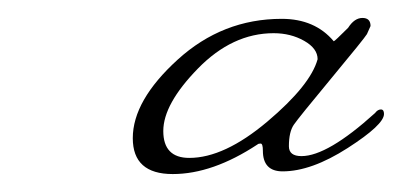

<svg xmlns="http://www.w3.org/2000/svg" viewBox="-20 -549 448 214"><path d="M191 -373Q230 -373 278 -413.5Q326 -454 334 -483Q334 -495 319 -503.5Q304 -512 285 -512Q239 -512 200.5 -472.5Q162 -433 162 -403Q162 -373 191 -373ZM294 -528Q331 -528 352 -503Q353 -503 368 -518Q375 -529 384 -529Q393 -529 393 -520L389 -511Q386 -506 349.5 -462Q313 -418 307.5 -410Q302 -402 302 -386Q302 -375 316 -375Q345 -375 398 -423Q401 -427 404.5 -427Q408 -427 408 -422Q408 -410 367.5 -384Q327 -358 295 -358Q273 -358 273 -381Q273 -389 270.5 -389Q268 -389 267 -388Q217 -355 172.5 -355Q128 -355 128 -395Q128 -437 178 -482.5Q228 -528 294 -528Z"/></svg>

Font: Miss Fajardose
Style: Regular
Weight: 400
Version: Version 1.000